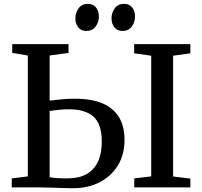

<svg xmlns="http://www.w3.org/2000/svg" viewBox="-20 -972 1048 996"><path d="M359 4.5Q338 4.5 306.5 3.5Q275 2.5 242 1.2Q209 0 180.5 0H41V-46.5L124.5 -57V-684L43.5 -697.5V-743H335.5V-697.5L237.5 -684V-450Q268.5 -454 302 -457Q335.5 -460 368.5 -460Q497 -460 561.5 -405.8Q626 -351.5 626 -247.5Q626 -169 590.8 -112.5Q555.5 -56 495.2 -25.8Q435 4.5 359 4.5ZM328.5 -46.5Q388 -46.5 427.8 -68.2Q467.5 -90 487.8 -132.8Q508 -175.5 508 -237Q508 -328.5 465 -366.8Q422 -405 339.5 -405Q312.5 -405 286.8 -402.5Q261 -400 237.5 -396.5V-53Q251.5 -50 275.2 -48.2Q299 -46.5 328.5 -46.5ZM764.5 -57V-683L676 -695.5V-743H967.5V-695.5L878 -683V-56.5L967.5 -45.5V0H676.5V-46.5ZM427.5 -811.5Q400.5 -811.5 385.8 -830.5Q371 -849.5 371 -876.5Q371 -906 387.8 -929Q404.5 -952 435.5 -952H436.5Q463.5 -952 478.2 -933Q493 -914 493 -887Q493 -857.5 476.2 -834.5Q459.5 -811.5 428.5 -811.5ZM615 -811.5Q588 -811.5 573.2 -830.5Q558.5 -849.5 558.5 -876.5Q558.5 -906 575.2 -929Q592 -952 623 -952H624Q651 -952 665.8 -933Q680.5 -914 680.5 -887Q680.5 -857.5 663.8 -834.5Q647 -811.5 616 -811.5Z"/></svg>

Font: Merriweather 36pt Medium
Style: Regular
Weight: 500
Version: Version 2.100